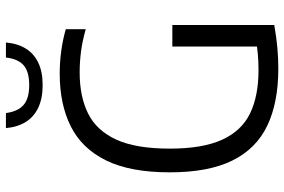

<svg xmlns="http://www.w3.org/2000/svg" viewBox="-179 -797 982 664"><g transform="rotate(-90 312.0 -465.0)"><path d="M406.5 6.5Q289 6.5 209.2 -31.8Q129.5 -70 88.8 -152.5Q48 -235 48 -369Q48 -505.5 89.2 -589.2Q130.5 -673 207 -711.2Q283.5 -749.5 389.5 -749.5Q429 -749.5 467.8 -744.2Q506.5 -739 543 -728.5V-659.5Q502.5 -671 466.2 -675.8Q430 -680.5 393.5 -680.5Q310 -680.5 251.2 -651.2Q192.5 -622 161.2 -554Q130 -486 130 -368.5Q130 -256 160.5 -188.5Q191 -121 251.2 -91.5Q311.5 -62 401.5 -62Q431.5 -62 459 -64.5Q486.5 -67 511 -72L483 -42.5V-360H557.5V-7.5Q515 0 479 3.2Q443 6.5 406.5 6.5ZM349.5 -808.5Q304 -808.5 272 -823.5Q240 -838.5 222.2 -867Q204.5 -895.5 201 -935.5H253Q258.5 -894 281 -874.5Q303.5 -855 349.5 -855Q396.5 -855 418.5 -874.5Q440.5 -894 445 -935.5H497Q493.5 -895 476 -866.8Q458.5 -838.5 427 -823.5Q395.5 -808.5 349.5 -808.5Z"/></g></svg>

Font: Encode Sans SemiCondensed
Style: Regular
Weight: 400
Width: 4
Designer: Multiple Designers
Foundry: Impallari Type
Version: Version 3.002